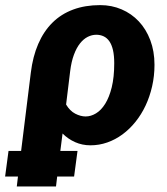

<svg xmlns="http://www.w3.org/2000/svg" viewBox="-80 -546 638 732"><path d="M172 -147.5Q186.5 -123 207 -112.5Q227.5 -102 246.5 -102Q266.5 -102 286 -113.8Q305.5 -125.5 321 -150.2Q336.5 -175 346 -213.2Q355.5 -251.5 355.5 -305Q355.5 -334 350.8 -354.8Q346 -375.5 337 -388.5Q328 -401.5 315.2 -407.5Q302.5 -413.5 287 -413.5Q270.5 -413.5 254.5 -405.5Q238.5 -397.5 225 -380.5Q211.5 -363.5 201.8 -337.2Q192 -311 187.5 -274.5ZM37.5 -269Q45 -330.5 65.8 -378.5Q86.5 -426.5 119.8 -459.5Q153 -492.5 198.8 -509.5Q244.5 -526.5 302 -526.5Q346 -526.5 383.8 -510.2Q421.5 -494 449.2 -464.5Q477 -435 493 -392.8Q509 -350.5 509 -299Q509 -256.5 500 -217Q491 -177.5 475 -143.5Q459 -109.5 436.5 -81.5Q414 -53.5 386.8 -33.5Q359.5 -13.5 328.8 -2.8Q298 8 265 8Q233.5 8 206.5 -4Q179.5 -16 158.5 -37L150 29.5H215.5L202.5 127H138L133.5 165H-16L-11.5 127H-60.5L-47.5 29.5H0.5Z"/></svg>

Font: Lato ExtraBold
Style: Italic
Weight: 800
Italic angle: -7°
Designer: Lukasz Dziedzic with Adam Twardoch and Botio Nikoltchev
Foundry: tyPoland Lukasz Dziedzic
Version: Version 2.015; 2015-08-06; http://www.latofonts.com/